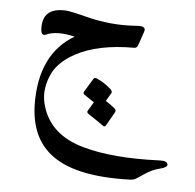

<svg xmlns="http://www.w3.org/2000/svg" viewBox="-87 -364 1001 984"><g transform="rotate(10 413.5 128.0)"><path d="M260 -59Q175 -3 153 72Q129 149 153 216Q205 365 387 399Q543 429 784 398Q823 393 827 412Q829 427 790 440Q752 453 717 482Q682 511 674 515Q664 519 654 521Q361 557 228 463Q120 388 103 224Q78 -32 244 -151Q150 -165 98 -136Q88 -131 82 -134Q73 -138 70 -157Q53 -272 180 -275Q191 -275 217 -272Q243 -269 284 -262Q350 -251 416 -250.5Q482 -250 548 -261Q599 -270 591 -238L574 -169Q570 -149 556 -148Q369 -132 260 -59ZM377 45Q381 37 393 40Q414 47 434.5 58Q455 69 473 83Q484 92 480 102L459 146Q485 158 510 176Q520 184 516 194L481 270Q476 280 464 272Q452 264 384 227Q371 220 377 210L400 163Q390 158 377 150.5Q364 143 347 134Q336 128 341 118Z"/></g></svg>

Font: Amiri
Style: Bold Italic
Weight: 700
Italic angle: 10°
Designer: Khaled Hosny
Version: Version 0.113